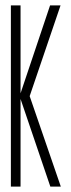

<svg xmlns="http://www.w3.org/2000/svg" viewBox="-20 -695 264 715"><path d="M20.5 0H56.5V-326.5L167.5 0H206.5L90.5 -337L205.5 -675H166.5L56.5 -347.5V-675H20.5Z"/></svg>

Font: Anybody ExtraCondensed ExtraLight
Style: Regular
Weight: 250
Width: 2
Version: Version 1.113;gftools[0.9.25]